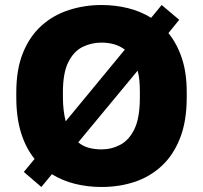

<svg xmlns="http://www.w3.org/2000/svg" viewBox="-20 -733 810 766"><path d="M385 13Q330 13 279.5 0.5Q229 -12 187 -38L145 13L75 -47L118 -99Q83 -142 64 -203Q45 -264 45 -345V-365Q45 -457 72 -523Q99 -589 146 -631Q193 -673 255 -693Q317 -713 385 -713Q440 -713 490.5 -700.5Q541 -688 583 -662L625 -713L695 -654L652 -601Q686 -559 705.5 -501Q725 -443 725 -365V-345Q725 -249 698 -181Q671 -113 624 -70Q577 -27 516 -7Q455 13 385 13ZM385 -137Q425 -137 460 -155.5Q495 -174 516.5 -218.5Q538 -263 538 -345V-365Q538 -391 536 -412.5Q534 -434 529 -451L292 -165Q312 -149 335.5 -143Q359 -137 385 -137ZM385 -563Q345 -563 310 -546Q275 -529 253 -486Q231 -443 231 -365V-345Q231 -317 234 -293Q237 -269 242 -249L478 -535Q458 -550 434.5 -556.5Q411 -563 385 -563Z"/></svg>

Font: Golos Text
Style: Bold
Weight: 700
Designer: A.Korolkova, Vitaly Kuzmin
Foundry: ParaType Ltd
Version: Version 2.004